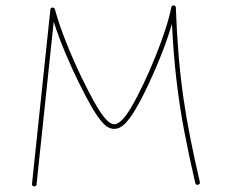

<svg xmlns="http://www.w3.org/2000/svg" viewBox="-20 -671 840 700"><path d="M104 8.3Q95.7 7.3 96.7 -1L163.6 -635.7Q164.6 -645 173.3 -643.1Q179.2 -642.1 180.2 -637.2Q195.8 -580.1 221.7 -515.4Q247.6 -450.7 276.6 -390.4Q305.7 -330.1 331.1 -286.1Q371.1 -217.8 396.5 -217.8Q407.7 -217.8 422.9 -231.7Q438 -245.6 457.5 -278.3Q479.5 -315.4 502.4 -363.8Q525.4 -412.1 546.1 -463.4Q566.9 -514.6 582.3 -561.8Q597.7 -608.9 604.5 -644Q606.4 -653.3 615.2 -650.9Q621.1 -649.4 621.1 -643.1Q624.5 -548.8 631.3 -468Q638.2 -387.2 648.9 -312.7Q659.7 -238.3 674.6 -163.8Q689.5 -89.4 708.5 -7.8Q710.4 0.5 702.1 2.4Q693.8 4.4 691.9 -3.9Q668.5 -104 651.4 -194.6Q634.3 -285.2 623.3 -379.4Q612.3 -473.6 606.9 -584Q592.8 -535.2 570.6 -478Q548.3 -420.9 522.7 -366.2Q497.1 -311.5 472.2 -269.5Q452.6 -236.8 434.6 -219Q416.5 -201.2 396.5 -201.2Q374.5 -201.2 355.5 -222.2Q336.4 -243.2 316.4 -277.3Q293.5 -316.9 267.6 -369.4Q241.7 -421.9 217.5 -479.5Q193.4 -537.1 175.8 -591.8L113.3 1Q112.3 9.3 104 8.3Z"/></svg>

Font: Mikhak-DS1-FD Thin
Style: Regular
Weight: 100
Designer: Amin Abedi
Version: Version 3.2